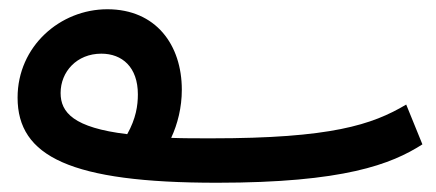

<svg xmlns="http://www.w3.org/2000/svg" viewBox="-20 -374 943 415"><path d="M449 21C723 21 826 -19 893 -62L858 -148C784 -104 695 -75 437 -75C405 -75 376 -75 350 -76C364 -106 373 -142 373 -180C373 -277 317 -354 212 -354C110 -354 18 -274 18 -163C18 -36 132 21 449 21ZM111 -173C111 -219 146 -258 199 -258C244 -258 278 -229 278 -170C278 -146 274 -118 255 -84C139 -98 111 -131 111 -173Z"/></svg>

Font: Noto Sans Arabic SemCond Med
Style: Regular
Weight: 500
Width: 4
Designer: Monotype Design Team, Nadine Chahine, Nizar Qandah and Khaled Hosny
Foundry: Monotype Imaging Inc.
Version: Version 2.012